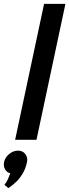

<svg xmlns="http://www.w3.org/2000/svg" viewBox="-37 -720 357 989"><path d="M-14 232 6 249Q6 249 17.5 241Q29 233 46.5 216.5Q64 200 79.5 174.5Q95 149 102 115Q107 91 93.5 73.5Q80 56 56 56Q31 56 10 73.5Q-11 91 -16 115Q-20 136 -11 152Q-2 168 16 173Q10 189 3.5 203.5Q-3 218 -14 232ZM41 0H151L300 -700H190Z"/></svg>

Font: Advent Pro
Style: Italic
Weight: 400
Italic angle: -12°
Designer: VivaRado, Andreas Kalpakidis
Foundry: VivaRado, Andreas Kalpakidis
Version: Version 3.000